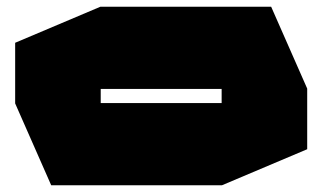

<svg xmlns="http://www.w3.org/2000/svg" viewBox="-20 -550 957 570"><path d="M279 -286V-530H785L892 -287V-286ZM132 0 25 -243V-244H638V0ZM25 -244V-423L278 -530H279V-244ZM638 0V-286H892V-107L639 0Z"/></svg>

Font: Foldit Black
Style: Regular
Weight: 900
Version: Version 1.003